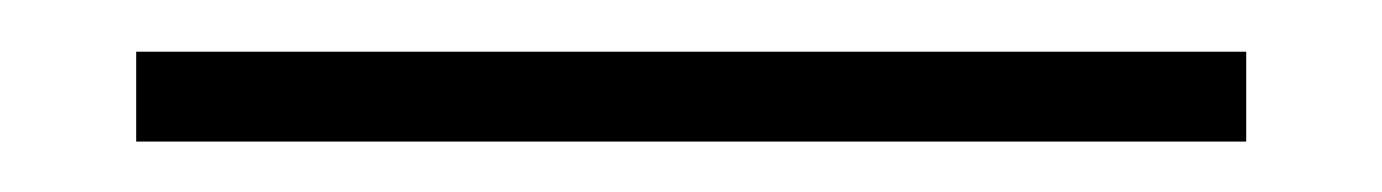

<svg xmlns="http://www.w3.org/2000/svg" viewBox="-20 -403 540 75"><path d="M33.2 -347.7V-382.8H466.8V-347.7Z"/></svg>

Font: BabelStone Khitan Small Seal
Style: Regular
Weight: 400
Designer: Andrew West
Foundry: BabelStone
Version: Version 13.000